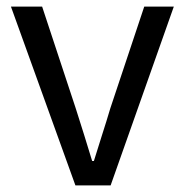

<svg xmlns="http://www.w3.org/2000/svg" viewBox="-20 -563 561 583"><path d="M209 0 13.2 -543H107.9L210 -233.9Q222.7 -194.3 235.4 -153.6Q248 -112.8 259.8 -74.2H265.1Q276.9 -112.8 290 -153.6Q303.2 -194.3 314.9 -233.9L418 -543H507.8L315.9 0Z"/></svg>

Font: Source Han Sans CN
Style: Regular
Weight: 400
Designer: Ryoko NISHIZUKA  (kana, bopomofo & ideographs); Paul D. Hunt (Latin, Greek & Cyrillic); Sandoll Communications , Soo-you
Foundry: Adobe
Version: Version 2.004;hotconv 1.0.118;makeotfexe 2.5.65603